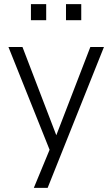

<svg xmlns="http://www.w3.org/2000/svg" viewBox="-20 -727 544 931"><path d="M144 184 228 -19V18L21 -499H89L260 -53H246L418 -499H484L211 184ZM300 -629V-707H374V-629ZM130 -629V-707H204V-629Z"/></svg>

Font: Nunitoga
Style: Light
Weight: 300
Designer: Vernon Adams
Foundry: Vernon Adams
Version: Version 1.0